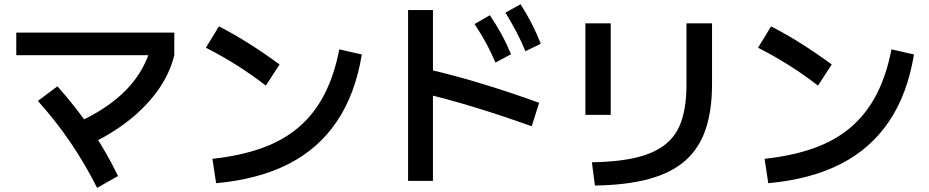

<svg xmlns="http://www.w3.org/2000/svg" viewBox="-20 -886 4440 918"><path d="M340 -295.6Q493.3 -363.3 583.9 -456.7Q674.4 -550 705.6 -674.4L813.3 -622.2Q792.2 -535.6 737.2 -457.2Q682.2 -378.9 597.8 -311.7Q513.3 -244.4 398.9 -191.1ZM444.4 12.2Q385.6 -104.4 315 -207.8Q244.4 -311.1 161.1 -403.3L254.4 -473.3Q343.3 -374.4 415.6 -267.8Q487.8 -161.1 544.4 -44.4ZM57.8 -622.2V-730H813.3V-622.2Z M995.6 -126.7Q1128.9 -141.1 1231.7 -177.8Q1334.4 -214.4 1408.9 -278.3Q1483.3 -342.2 1531.1 -435Q1578.9 -527.8 1602.2 -650L1710 -625.6Q1678.9 -436.7 1591.1 -306.1Q1503.3 -175.6 1360 -102.2Q1216.7 -28.9 1013.3 -10ZM1251.1 -476.7Q1182.2 -530 1110.6 -575Q1038.9 -620 964.4 -657.8L1026.7 -760Q1102.2 -721.1 1173.9 -675.6Q1245.6 -630 1316.7 -577.8Z M2348.9 -586.7Q2327.8 -636.7 2303.9 -680.6Q2280 -724.4 2248.9 -771.1L2322.2 -813.3Q2353.3 -766.7 2377.8 -722.2Q2402.2 -677.8 2423.3 -626.7ZM2492.2 -641.1Q2472.2 -690 2448.3 -735Q2424.4 -780 2396.7 -825.6L2468.9 -865.6Q2498.9 -818.9 2522.2 -773.3Q2545.6 -727.8 2565.6 -676.7ZM2522.2 -282.2Q2383.3 -332.2 2246.7 -373.9Q2110 -415.6 1988.9 -443.3L2017.8 -556.7Q2146.7 -527.8 2286.7 -485Q2426.7 -442.2 2557.8 -394.4ZM1931.1 -21.1V-837.8H2050V-21.1Z M2810 -110Q2937.8 -112.2 3024.4 -133.3Q3111.1 -154.4 3163.9 -197.8Q3216.7 -241.1 3239.4 -311.1Q3262.2 -381.1 3262.2 -482.2V-774.4H3384.4V-484.4Q3384.4 -356.7 3353.3 -266.1Q3322.2 -175.6 3255.6 -117.2Q3188.9 -58.9 3082.2 -30Q2975.6 -1.1 2824.4 1.1ZM2778.9 -336.7V-774.4H2900V-336.7Z M3635.6 -126.7Q3768.9 -141.1 3871.7 -177.8Q3974.4 -214.4 4048.9 -278.3Q4123.3 -342.2 4171.1 -435Q4218.9 -527.8 4242.2 -650L4350 -625.6Q4318.9 -436.7 4231.1 -306.1Q4143.3 -175.6 4000 -102.2Q3856.7 -28.9 3653.3 -10ZM3891.1 -476.7Q3822.2 -530 3750.6 -575Q3678.9 -620 3604.4 -657.8L3666.7 -760Q3742.2 -721.1 3813.9 -675.6Q3885.6 -630 3956.7 -577.8Z"/></svg>

Font: Paperlogy 6 SemiBold
Style: Regular
Weight: 600
Designer: redesigned by Lee Juim, glyphs from Gmarket Sans & Montserrat
Foundry: PT&
Version: Version 1.001